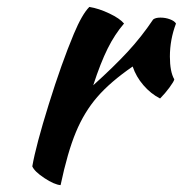

<svg xmlns="http://www.w3.org/2000/svg" viewBox="-20 -500 528 554"><path d="M73.2 -20Q83.5 -79.6 120.6 -198.7Q157.7 -317.9 192.9 -401.9Q216.8 -459 237.8 -480Q265.1 -475.6 295.4 -461.2Q325.7 -446.8 337.9 -432.1Q311 -400.9 290.5 -359.6Q270 -318.4 249 -253.9Q308.1 -307.1 348.1 -350.3Q388.2 -393.6 421.9 -443.8Q428.7 -449.2 442.9 -449.2Q457.5 -449.2 470.5 -444.3Q483.4 -439.5 487.8 -432.1Q470.2 -385.7 470.2 -336.9Q470.2 -293 482.9 -271Q481.9 -265.1 469.2 -247.8Q456.5 -230.5 441.9 -215.8Q415 -229.5 393.8 -254.2Q372.6 -278.8 362.8 -308.1Q298.3 -263.7 260.7 -220.2Q223.1 -176.8 199 -118.7Q174.8 -60.5 154.8 34.2Q136.7 32.7 108.2 13.9Q79.6 -4.9 73.2 -20Z"/></svg>

Font: Kaushan Script
Style: Regular
Weight: 400
Designer: Pablo Impallari
Foundry: Pablo Impallari
Version: Version 1.002